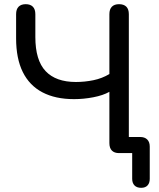

<svg xmlns="http://www.w3.org/2000/svg" viewBox="-20 -732 761 918"><path d="M503 -293Q473 -276 426.5 -267Q380 -258 334 -258Q245 -258 183 -290.5Q121 -323 89 -387.5Q57 -452 57 -549V-664Q57 -688 69 -700Q81 -712 103 -712Q125 -712 137 -700Q149 -688 149 -664V-555Q149 -444 198 -392Q247 -340 343 -340Q385 -340 426.5 -348.5Q468 -357 503 -378V-664Q503 -688 515 -700Q527 -712 549 -712Q572 -712 584 -700Q596 -688 596 -664V-35L554 -77H650Q672 -77 684 -65Q696 -53 696 -31V123Q696 143 685.5 154.5Q675 166 655 166Q634 166 623 154.5Q612 143 612 123V0H549Q527 0 515 -12Q503 -24 503 -48Z"/></svg>

Font: Nunito Medium
Style: Regular
Weight: 500
Designer: Vernon Adams
Foundry: Vernon Adams
Version: Version 3.601